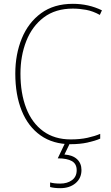

<svg xmlns="http://www.w3.org/2000/svg" viewBox="-20 -744 581 1004"><path d="M361 -699Q270 -699 209 -653Q148 -607 117.5 -529.5Q87 -452 87 -359Q87 -256 117 -178.5Q147 -101 206 -58Q265 -15 350 -15Q399 -15 437.5 -23.5Q476 -32 504 -44V-19Q476 -7 437 1.5Q398 10 350 10Q257 10 192 -36Q127 -82 93.5 -165Q60 -248 60 -359Q60 -460 94 -543Q128 -626 195 -675Q262 -724 361 -724Q443 -724 513 -690L502 -666Q466 -686 430.5 -692.5Q395 -699 361 -699ZM406 145Q406 188 375 214Q344 240 295 240Q264 240 242 234V210Q263 216 295 216Q332 216 356.5 198Q381 180 381 146Q381 113 356 98.5Q331 84 282 84L322 0H348L317 64Q360 67 383 88.5Q406 110 406 145Z"/></svg>

Font: Noto Sans Kannada SemiCondensed Thin
Style: Regular
Weight: 100
Width: 4
Designer: Jelle Bosma - Monotype Design Team
Foundry: Monotype Imaging Inc.
Version: Version 2.005; ttfautohint (v1.8.4.7-5d5b)